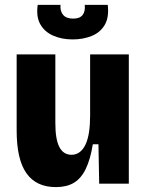

<svg xmlns="http://www.w3.org/2000/svg" viewBox="-20 -750 601 784"><path d="M208 14Q128 14 88 -42.5Q48 -99 48 -217V-528H206V-247Q206 -181 222.5 -149.5Q239 -118 272 -118Q291 -118 305.5 -129Q320 -140 329.5 -160.5Q339 -181 343.5 -210.5Q348 -240 348 -278V-528H506V-219V0H385L382 -161H359Q349 -99 330 -60Q311 -21 281.5 -3.5Q252 14 208 14ZM134 -730H227Q225 -704 238 -689Q251 -674 279 -674Q306 -674 317.5 -689Q329 -704 326 -730H420Q426 -679 407.5 -648Q389 -617 354 -603Q319 -589 277 -589Q232 -589 197 -604.5Q162 -620 144.5 -651Q127 -682 134 -730Z"/></svg>

Font: Bricolage Grotesque SemiCondensed ExtraBold
Style: Regular
Weight: 800
Width: 4
Designer: Mathieu Triay
Foundry: Atelier Triay
Version: Version 1.001;gftools[0.9.33.dev8+g029e19f]